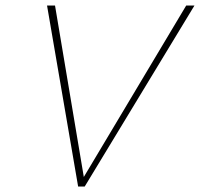

<svg xmlns="http://www.w3.org/2000/svg" viewBox="-20 -678 727 698"><path d="M264 0 151 -658H180L289 -9L270 -10L657 -658H687L288 0Z"/></svg>

Font: Ysabeau Infant Thin
Style: Italic
Weight: 250
Italic angle: -12°
Designer: Christian Thalmann (Catharsis Fonts)
Version: Version 2.001;gftools[0.9.30]; featfreeze: ss01,ss02,lnum